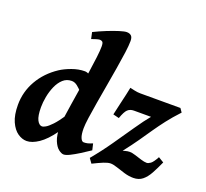

<svg xmlns="http://www.w3.org/2000/svg" viewBox="-129 -897 1147 1071"><g transform="rotate(20 444.5 -361.0)"><path d="M492.7 -56.6Q465.3 -38.1 437.3 -20.5Q409.2 -2.9 386.2 8.5Q363.3 20 349.6 20Q337.4 20 320.1 7.1Q302.7 -5.9 289.8 -36.9Q276.9 -67.9 276.9 -121.6Q276.9 -136.7 281.7 -172.4Q286.6 -208 294.2 -256.3Q301.8 -304.7 310.3 -358.2Q318.8 -411.6 326.4 -462.4Q334 -513.2 338.9 -554.2Q343.8 -595.2 343.8 -618.2Q343.8 -640.6 337.2 -645.8Q330.6 -650.9 321.8 -650.9Q315.4 -650.9 300.8 -646.5Q286.1 -642.1 274.4 -637.7L266.1 -676.3Q300.8 -693.4 338.1 -708.5Q375.5 -723.6 405.5 -732.9Q435.5 -742.2 448.2 -742.2Q465.3 -742.2 475.1 -733.4Q484.9 -724.6 484.9 -702.1Q484.9 -676.8 479 -633.1Q473.1 -589.4 464.1 -535.4Q455.1 -481.4 445.1 -424.1Q435.1 -366.7 426 -313.7Q417 -260.7 411.1 -219.2Q405.3 -177.7 405.3 -155.8Q405.3 -119.1 413.1 -100.6Q420.9 -82 432.1 -82Q444.8 -82 455.8 -84.7Q466.8 -87.4 483.9 -94.7ZM431.2 -386.2 363.8 -297.4Q355 -297.4 343.3 -310.1Q331.5 -322.8 317.4 -339.4Q303.2 -356 287.1 -368.7Q271 -381.3 253.4 -381.3Q223.6 -381.3 202.4 -362.1Q181.2 -342.8 167.7 -312.3Q154.3 -281.7 147.9 -247.8Q141.6 -213.9 141.6 -185.1Q141.6 -133.3 153.8 -109.6Q166 -85.9 183.6 -85.9Q190.4 -85.9 204.3 -93.8Q218.3 -101.6 240 -124.5Q261.7 -147.5 291.5 -191.9L281.2 -90.3Q239.7 -32.7 200.7 -6.3Q161.6 20 129.9 20Q103 20 76.9 2Q50.8 -16.1 33.4 -54.7Q16.1 -93.3 16.1 -153.8Q16.1 -231 54.4 -298.1Q92.8 -365.2 162.1 -411.1Q189 -428.7 227.8 -442.9Q266.6 -457 303.7 -457Q317.9 -457 334 -446.3Q350.1 -435.5 367.2 -421.6Q384.3 -407.7 400.6 -397Q417 -386.2 431.2 -386.2ZM889.2 -424.8Q849.1 -381.8 821.3 -345.7Q793.5 -309.6 769.5 -274.7Q745.6 -239.7 718.5 -200.7Q691.4 -161.6 652.8 -112.3Q652.8 -112.3 666.7 -116.2Q680.7 -120.1 692.9 -120.1Q706.1 -120.1 726.1 -113.8Q746.1 -107.4 766.6 -101.1Q787.1 -94.7 801.3 -94.7Q810.5 -94.7 823.7 -104Q836.9 -113.3 855.5 -147.9L887.7 -128.4Q869.6 -87.9 852.5 -56.6Q835.4 -25.4 813.7 -7.8Q792 9.8 759.8 9.8Q732.9 9.8 705.3 1.5Q677.7 -6.8 654.1 -14.9Q630.4 -22.9 614.7 -22.9Q599.1 -22.9 575 -13.2Q550.8 -3.4 513.7 15.1L494.1 -12.2Q543 -70.8 587.6 -135Q632.3 -199.2 670.4 -254.9Q708.5 -310.5 736.8 -344.2H635.7Q612.8 -344.2 598.6 -330.8Q584.5 -317.4 570.3 -276.4L534.7 -285.2Q541 -314.5 549.1 -349.1Q557.1 -383.8 564 -413.6Q570.8 -443.4 573.2 -457Q582.5 -455.1 600.6 -450.9Q618.7 -446.8 635.7 -446.8H874Z"/></g></svg>

Font: Gentium Book Plus
Style: Bold Italic
Weight: 700
Italic angle: -8°
Designer: Victor Gaultney, Annie Olsen, Iska Routamaa, Becca Hirsbrunner
Foundry: SIL International
Version: Version 6.101